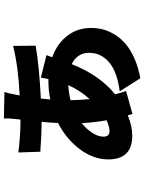

<svg xmlns="http://www.w3.org/2000/svg" viewBox="104 -799 748 996"><g transform="rotate(-90 478.0 -301.0)"><path d="M462 -209.9Q507.1 -259.6 534.1 -321Q489.7 -317.8 456 -308.9Q457.4 -257.8 462 -209.9ZM296.2 -106.9Q317.8 -106.9 351.9 -122.2Q341.3 -183.2 337 -251.1Q305.4 -225.5 286.2 -195.3Q267 -165.1 267 -138.1Q267 -106.9 296.2 -106.9ZM573.2 -463.1 690 -433.9Q688.9 -431.5 687.3 -427Q685.7 -422.6 683.2 -415.8Q680.8 -409.1 679 -404.1Q749.6 -378.9 790.3 -326Q831 -273.1 831 -203.1Q831 -169.7 822.8 -138.8Q814.6 -108 795.1 -77.2Q775.6 -46.5 746.3 -21.8Q717 2.8 671.9 22.7Q626.8 42.6 570 52.9L502.1 -54Q548.3 -59.7 584 -72.1Q619.7 -84.5 641.5 -100.1Q663.4 -115.8 677.4 -135.5Q691.4 -155.2 696.7 -174.2Q702.1 -193.2 702.1 -214.1Q702.1 -242.5 687.3 -265.8Q672.6 -289.1 643.1 -302.9Q587 -159.4 486.9 -78.1Q489.7 -63.6 503.9 -21L384.9 12.1Q382.8 6.4 377.8 -12.1Q322.4 11 272 11Q149.1 11 149.1 -112.9Q149.1 -190.7 202.4 -261.4Q255.7 -332 338.1 -373.9Q339.5 -416.5 344.1 -459.2H333.1Q279.1 -459.2 188.9 -465.9L185 -579.9Q208.8 -576.3 255.9 -572.6Q302.9 -568.9 333.1 -568.9H355.8L359 -600.1Q362.9 -629.6 361.2 -654.8L498.9 -652Q491.1 -629.6 486.9 -603Q485.8 -598 483.7 -587.5Q481.5 -577.1 480.8 -573.2Q626.4 -579.5 737.9 -606.9L739 -490.1Q632.5 -471.6 464.8 -463.1Q463.8 -454.9 462.4 -438.6Q460.9 -422.2 459.9 -414.1Q504.6 -424 561.1 -424H566.1Q572.4 -458.1 573.2 -463.1Z"/></g></svg>

Font: Karasuma Gothic
Style: Black
Weight: 900
Designer: Rasmus Andersson / Ryoko Nishizuka
Foundry: Genbu
Version: Version 1.00